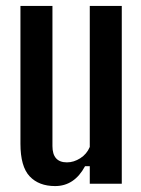

<svg xmlns="http://www.w3.org/2000/svg" viewBox="-20 -620 477 648"><path d="M166 8Q111 8 80 -25Q49 -58 49 -135V-600H157V-127Q157 -72 206 -72Q229 -72 251 -86Q273 -100 283 -124V-600H391V0H283V-59H267Q231 8 166 8Z"/></svg>

Font: Big Shoulders Display
Style: Bold
Weight: 700
Designer: Patric King
Foundry: XO Type Co
Version: Version 1.000; ttfautohint (v1.8.2)